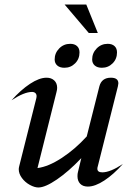

<svg xmlns="http://www.w3.org/2000/svg" viewBox="-20 -820 589 850"><path d="M63 -71Q63 -76 65 -84L141 -386Q142 -389 142 -394Q142 -403 136.5 -408Q131 -413 122 -413Q87 -413 31 -376Q72 -422 113 -449Q154 -476 186 -476Q207 -476 220 -464Q233 -452 233 -431Q233 -423 230 -412L146 -76Q194 -82 253 -120.5Q312 -159 364 -216L420 -438Q430 -476 471 -476Q504 -476 504 -451Q504 -448 502 -438L413 -84Q411 -78 411 -73Q411 -57 433 -57Q468 -57 524 -94Q483 -48 442 -21Q401 6 369 6Q347 6 335 -6.5Q323 -19 323 -40Q323 -51 325 -58L340 -120Q284 -61 232 -25.5Q180 10 150 10Q133 10 112 -1.5Q91 -13 77 -32Q63 -51 63 -71ZM266 -800H362L413 -674H373ZM222 -557Q222 -585 242 -605.5Q262 -626 291 -626Q310 -626 321 -616Q332 -606 332 -588Q332 -559 312.5 -539.5Q293 -520 265 -520Q245 -520 233.5 -530Q222 -540 222 -557ZM388 -557Q388 -585 408 -605.5Q428 -626 457 -626Q476 -626 487 -616Q498 -606 498 -588Q498 -559 478.5 -539.5Q459 -520 431 -520Q411 -520 399.5 -530Q388 -540 388 -557Z"/></svg>

Font: Srisakdi
Style: Bold
Weight: 700
Designer: Cadson Demak Co.,Ltd.
Foundry: Cadson Demak Co.,Ltd.
Version: Version 1.000